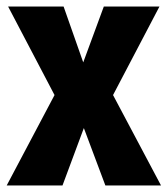

<svg xmlns="http://www.w3.org/2000/svg" viewBox="-20 -568 514 588"><path d="M234.9 -377 297.9 -547.9H468.3L326.2 -276.9L473.1 0H302.7L236.8 -175.8L171.4 0H0.5L147 -276.9L4.9 -547.9H174.8Z"/></svg>

Font: Ufes Sans ExtraBold
Style: Regular
Weight: 800
Designer: Ricardo Esteves & Filipe Motta
Foundry: ProDesignUfes - Ricardo Esteves, Filipe Motta (This is a derivative work, based on Roboto family, by Christian Robertson
Version: Version 2.0